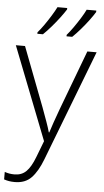

<svg xmlns="http://www.w3.org/2000/svg" viewBox="-65 -806 589 1088"><g transform="rotate(5 230.0 -262.0)"><path d="M0.5 -530.8H52.7L181.6 -193.8Q198.2 -148.9 210.4 -114.7Q222.7 -80.6 229.5 -55.2H232.4Q239.3 -77.6 251.5 -113Q263.7 -148.4 279.8 -191.9L407.2 -530.8H460L217.8 99.6Q191.4 168.9 156.2 205.6Q121.1 242.2 61.5 242.2Q43.5 242.2 28.8 239.7Q14.2 237.3 0.5 232.4V189.9Q13.2 194.3 26.6 196.8Q40 199.2 56.2 199.2Q97.2 199.2 123.3 173.3Q149.4 147.5 170.9 91.3L207 -2.9ZM437.5 -766.1V-757.8Q424.8 -736.8 404.1 -709Q383.3 -681.2 359.6 -653.8Q335.9 -626.5 314.5 -606H282.2V-614.3Q298.8 -633.3 317.9 -660.4Q336.9 -687.5 354.5 -715.6Q372.1 -743.7 382.8 -766.1ZM272 -766.1V-757.8Q258.8 -736.8 237.8 -709Q216.8 -681.2 193.1 -653.8Q169.4 -626.5 147.9 -606H116.2V-614.3Q132.8 -633.3 151.9 -660.4Q170.9 -687.5 188.2 -715.6Q205.6 -743.7 216.8 -766.1Z"/></g></svg>

Font: Open Sans Light
Style: Regular
Weight: 300
Designer: Monotype Design Team
Foundry: Monotype Imaging Inc.
Version: Version 3.000; ttfautohint (v1.8.4)